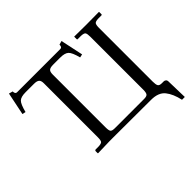

<svg xmlns="http://www.w3.org/2000/svg" viewBox="-194 -897 1250 1250"><g transform="rotate(-45 431.5 -271.5)"><path d="M250 -571.8Q250 -594.7 239.5 -604.2Q229 -613.8 202.1 -613.8H125Q82 -613.8 64.9 -597.4Q47.9 -581.1 33.2 -522.9L9.8 -527.8L42 -684.1L68.8 -676.8Q68.8 -652.8 85 -652.8H483.9Q500 -652.8 500 -676.8L525.9 -684.1L559.1 -527.8L536.1 -522.9Q521 -581.1 503.4 -597.4Q485.8 -613.8 442.9 -613.8H378.9Q352.1 -613.8 341.6 -605Q331.1 -596.2 331.1 -571.8V-83Q331.1 -53.2 338.6 -45.2Q346.2 -37.1 370.1 -37.1H639.2Q664.1 -37.1 671.1 -47.1Q678.2 -57.1 678.2 -83V-571.8Q678.2 -598.6 672.1 -607.9Q666 -617.2 639.2 -618.2H608.9Q604 -618.2 604 -623V-645L606 -646L713.9 -645L830.1 -646L833 -645V-623Q833 -618.2 827.1 -618.2H796.9Q772 -617.2 765.4 -608.2Q758.8 -599.1 758.8 -571.8V-77.1Q758.8 -50.3 764.9 -39.1Q771 -27.8 793.9 -27.8H811Q817.9 -27.8 825 -22.5Q832 -17.1 832 -7.8L835.9 141.1H810.1Q795.9 75.2 765.4 37.1Q734.9 -1 667 -1Q488.8 -2 346.2 -2H286.1L178.2 1L175.8 -1V-18.1Q175.8 -27.8 185.1 -27.8H210.9Q235.8 -28.8 242.9 -36.9Q250 -44.9 250 -75.2Z"/></g></svg>

Font: Linux Libertine Capitals
Style: Small Caps
Weight: 400
Designer: Philipp H. Poll
Foundry: Philipp H. Poll
Version: Version 5.1.3